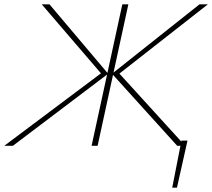

<svg xmlns="http://www.w3.org/2000/svg" viewBox="-32 -678 987 893"><path d="M769 195 812 -24H840L791 195ZM-12 0 451 -347 447 -326 162 -658H198L471 -335L28 0ZM394 0 537 -658H565L422 0ZM792 0 489 -335 896 -658H935L511 -326L514 -346L829 0Z"/></svg>

Font: Ysabeau Infant Thin
Style: Italic
Weight: 250
Italic angle: -12°
Designer: Christian Thalmann (Catharsis Fonts)
Version: Version 2.001;gftools[0.9.30]; featfreeze: ss01,ss02,lnum